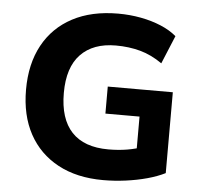

<svg xmlns="http://www.w3.org/2000/svg" viewBox="-52 -770 877 835"><g transform="rotate(5 386.5 -352.5)"><path d="M428 11Q313 11 230.5 -33.5Q148 -78 104 -159Q60 -240 60 -352Q60 -465 104.5 -546.5Q149 -628 232 -672Q315 -716 431 -716Q482 -716 530 -707Q578 -698 618.5 -681Q659 -664 687 -640L636 -517Q589 -550 539.5 -563.5Q490 -577 433 -577Q334 -577 279.5 -520.5Q225 -464 225 -352Q225 -239 279 -181.5Q333 -124 439 -124Q483 -124 521.5 -130.5Q560 -137 595 -150L562 -85V-278H413V-396H697V-43Q663 -26 619 -14Q575 -2 526 4.5Q477 11 428 11Z"/></g></svg>

Font: Nunito Sans 9pt ExtraBold
Style: Regular
Weight: 800
Version: Version 3.101;gftools[0.9.27]